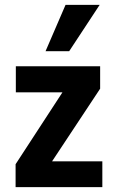

<svg xmlns="http://www.w3.org/2000/svg" viewBox="-20 -768 469 788"><path d="M44 0V-94L261 -427V-389H45V-496H391V-404L170 -70L171 -106H400V0ZM167 -558 249 -748H389L264 -558Z"/></svg>

Font: Nunito Sans 10pt Condensed ExtraBold
Style: Regular
Weight: 800
Width: 3
Designer: Vernon Adams
Foundry: Vernon Adams
Version: Version 3.101;gftools[0.9.27]